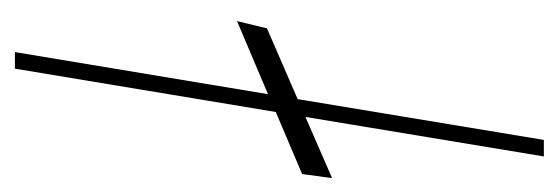

<svg xmlns="http://www.w3.org/2000/svg" viewBox="-272 -496 767 264"><g transform="rotate(90 112.0 -363.5)"><path d="M224.4 -436.1 218.8 -394.9 133.5 -358.7 73.9 0H51.1L109 -348L8.5 -305.4L18.5 -346.6L115.8 -388.8L171.9 -727.3H194.6L140.3 -399.5Z"/></g></svg>

Font: Inter UI Thin
Style: Italic
Weight: 100
Italic angle: -9.39999°
Designer: Rasmus Andersson
Foundry: rsms
Version: 3.2;8d6f07862